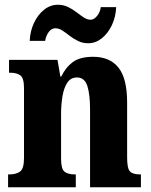

<svg xmlns="http://www.w3.org/2000/svg" viewBox="-20 -788 634 808"><path d="M14 0V-54H19Q48 -54 64.5 -66Q81 -78 81 -123V-417Q81 -459 66 -470.5Q51 -482 22 -482H18V-536H222L234 -466H238Q256 -504 286 -526.5Q316 -549 372 -549Q442 -549 478.5 -503.5Q515 -458 515 -356V-125Q515 -79 527 -66.5Q539 -54 569 -54H573V0H359V-327Q359 -391 347.5 -426.5Q336 -462 304 -462Q278 -462 263.5 -440.5Q249 -419 243 -383.5Q237 -348 237 -308V-120Q237 -77 251.5 -65.5Q266 -54 295 -54H299V0ZM351 -606Q328 -606 308.5 -615.5Q289 -625 273 -637.5Q257 -650 242.5 -659.5Q228 -669 213 -669Q196 -669 184.5 -652.5Q173 -636 170 -616H105Q107 -658 123.5 -692.5Q140 -727 166 -747.5Q192 -768 224 -768Q247 -768 266.5 -758.5Q286 -749 302 -736.5Q318 -724 332.5 -714.5Q347 -705 361 -705Q376 -705 389 -721.5Q402 -738 404 -758H469Q467 -716 450.5 -681.5Q434 -647 408 -626.5Q382 -606 351 -606Z"/></svg>

Font: Noto Serif Ethiopic Condensed ExtraBold
Style: Regular
Weight: 800
Width: 3
Designer: Monotype Design Team
Foundry: Monotype Imaging Inc.
Version: Version 2.102; ttfautohint (v1.8.4.7-5d5b)